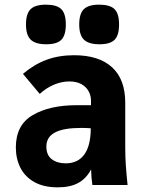

<svg xmlns="http://www.w3.org/2000/svg" viewBox="-20 -794 640 824"><path d="M48 -161.5Q48 -258 120.8 -300.2Q193.5 -342.5 308 -342.5H370.5V-362Q370.5 -383 360.5 -402Q350.5 -421 329.5 -432.8Q308.5 -444.5 277.5 -444.5Q245 -444.5 212 -430.8Q179 -417 150.5 -391L78.5 -477Q127 -518 180 -537.5Q233 -557 298 -557Q404.5 -557 461 -505.2Q517.5 -453.5 517.5 -353V-159.5Q517.5 -121.5 520 -85Q522.5 -48.5 527.5 0H376.5Q371.5 -32.5 371 -67Q351 -28.5 316.5 -9.2Q282 10 227 10Q167.5 10 127.2 -12.8Q87 -35.5 67.5 -74.2Q48 -113 48 -161.5ZM369.5 -243.5Q351 -245 327.5 -245Q253 -245 216 -225.5Q179 -206 179 -165Q179 -128 202.5 -110.5Q226 -93 261.5 -93Q314.5 -93 342 -131.2Q369.5 -169.5 369.5 -243.5ZM91.5 -689Q91.5 -735 111.2 -754.5Q131 -774 177 -774Q223.5 -774 243 -754.8Q262.5 -735.5 262.5 -689Q262.5 -643 243.5 -623.5Q224.5 -604 178.5 -604Q132 -604 111.8 -623.8Q91.5 -643.5 91.5 -689ZM320 -689Q320 -735 339.8 -754.5Q359.5 -774 405.5 -774Q452 -774 471.5 -754.8Q491 -735.5 491 -689Q491 -643 472 -623.5Q453 -604 407 -604Q360.5 -604 340.2 -623.8Q320 -643.5 320 -689Z"/></svg>

Font: JuliaMono ExtraBold
Style: Regular
Weight: 800
Monospace: yes
Designer: cormullion
Foundry: corm
Version: Version 0.055; ttfautohint (v1.8.4)